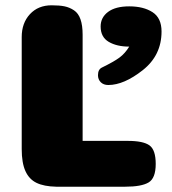

<svg xmlns="http://www.w3.org/2000/svg" viewBox="-20 -705 648 725"><path d="M192 0Q146 -1 118 -14.5Q90 -28 76 -59Q62 -90 62 -142V-565Q62 -618 93 -651.5Q124 -685 175 -685Q205 -685 224 -681Q243 -677 259.5 -666Q276 -655 284 -632Q292 -609 292 -574V-173H463Q521 -173 544.5 -156Q568 -139 568 -86Q568 -32 541 -16Q514 0 453 0ZM360 -605Q360 -639 388 -660Q416 -681 468 -681Q522 -681 556 -659Q590 -637 590 -586Q590 -496 519 -440Q448 -384 389 -384Q371 -384 360.5 -394.5Q350 -405 350 -421Q350 -443 365 -450Q410 -472 431 -487.5Q452 -503 468 -529Q421 -529 390.5 -547Q360 -565 360 -605Z"/></svg>

Font: Coiny
Style: Regular
Weight: 400
Version: Version 001.001